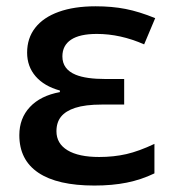

<svg xmlns="http://www.w3.org/2000/svg" viewBox="-20 -571 561 601"><path d="M40.5 -147.9Q40.5 -200.7 73.7 -236.1Q106.9 -271.5 167.5 -282.7V-287.6Q118.2 -301.3 91.6 -332Q64.9 -362.8 64.9 -406.2Q64.9 -451.7 90.3 -484.1Q115.7 -516.6 163.8 -533.9Q211.9 -551.3 279.3 -551.3Q330.6 -551.3 373 -543Q415.5 -534.7 465.8 -514.2L431.2 -432.1Q356.9 -464.8 283.2 -464.8Q229.5 -464.8 202.4 -446.8Q175.3 -428.7 175.3 -394.5Q175.3 -354 217.3 -336.9Q249.5 -323.7 310.5 -323.7H368.7V-243.7H298.3Q247.1 -243.7 215.3 -233.4Q185.5 -223.6 171.1 -205.8Q156.7 -188 156.7 -160.2Q156.7 -121.6 191.4 -100.6Q226.1 -79.6 290.5 -79.6Q335.9 -79.6 375.5 -88.6Q415 -97.7 463.4 -120.6V-28.3Q421.9 -8.3 376.7 0.7Q331.5 9.8 275.4 9.8Q159.7 9.8 100.1 -30.3Q40.5 -70.3 40.5 -147.9Z"/></svg>

Font: Viking Open Sans Light
Style: Bold
Weight: 600
Foundry: Ascender Corporation
Version: Version 2.001